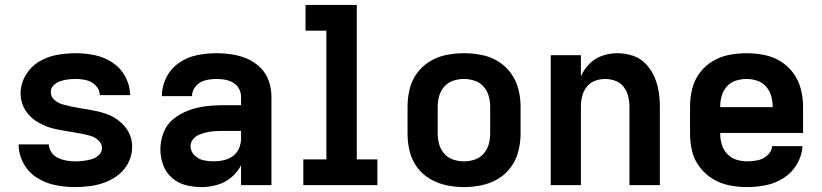

<svg xmlns="http://www.w3.org/2000/svg" viewBox="-20 -755 3352 783"><path d="M286 8Q318 8 350 3.5Q382 -1 411.5 -12.5Q441 -24 466 -44.5Q491 -65 505 -94.5Q519 -124 519 -156Q519 -175 514 -192.5Q509 -210 499 -225.5Q489 -241 475.5 -253.5Q462 -266 446 -275.5Q430 -285 412.5 -291Q395 -297 377.5 -301Q360 -305 342 -308Q324 -311 305.5 -314Q287 -317 269 -321Q251 -325 233.5 -330Q216 -335 201.5 -348Q187 -361 187 -380Q187 -396 199 -407.5Q211 -419 226 -424Q241 -429 257 -431Q273 -433 288 -433Q310 -433 332 -428Q354 -423 370.5 -406Q387 -389 387 -367H511Q510 -407 491 -442.5Q472 -478 438.5 -500Q405 -522 366.5 -530Q328 -538 288 -538Q250 -538 211.5 -531Q173 -524 139 -503.5Q105 -483 84.5 -448Q64 -413 64 -374Q64 -356 69 -338Q74 -320 84 -304.5Q94 -289 107.5 -276.5Q121 -264 137 -255Q153 -246 170 -239.5Q187 -233 205 -229Q223 -225 241 -222Q259 -219 277.5 -216Q296 -213 313.5 -209.5Q331 -206 349 -201Q367 -196 381.5 -182.5Q396 -169 396 -151Q396 -134 382.5 -122Q369 -110 353 -105.5Q337 -101 320 -99Q303 -97 286 -97Q269 -97 251.5 -100Q234 -103 217.5 -110.5Q201 -118 190.5 -133Q180 -148 179 -166H56Q56 -125 76 -88.5Q96 -52 131 -30Q166 -8 206 0Q246 8 286 8Z M802 8Q834 8 865.5 -1Q897 -10 922.5 -31Q948 -52 963 -81V0H1087V-360Q1087 -393 1076.5 -424Q1066 -455 1042.5 -478.5Q1019 -502 989 -515Q959 -528 927 -533Q895 -538 863 -538Q823 -538 783.5 -530Q744 -522 710.5 -499Q677 -476 658.5 -439.5Q640 -403 640 -363H763Q763 -386 779 -404Q795 -422 817.5 -427.5Q840 -433 863 -433Q880 -433 897.5 -430Q915 -427 930.5 -418Q946 -409 954.5 -393.5Q963 -378 963 -360V-326H886Q851 -326 816.5 -321.5Q782 -317 748.5 -304.5Q715 -292 687.5 -270Q660 -248 647 -214.5Q634 -181 634 -146Q634 -114 645 -83Q656 -52 681 -30Q706 -8 737.5 0Q769 8 802 8ZM851 -97Q830 -97 809.5 -101.5Q789 -106 773 -122Q757 -138 757 -159Q757 -175 767.5 -187.5Q778 -200 793 -206Q808 -212 823.5 -215.5Q839 -219 855 -220Q871 -221 886 -221H963V-189Q963 -169 954.5 -149.5Q946 -130 929 -118Q912 -106 892 -101.5Q872 -97 851 -97Z M1217 0H1519V-105H1435V-735H1226V-630H1311V-105H1217Z M1872 8Q1908 8 1944 0.5Q1980 -7 2011 -25.5Q2042 -44 2063.5 -73.5Q2085 -103 2094 -138.5Q2103 -174 2103 -210V-320Q2103 -356 2094 -391.5Q2085 -427 2063.5 -456.5Q2042 -486 2011 -505Q1980 -524 1944 -531Q1908 -538 1872 -538Q1836 -538 1800.5 -531Q1765 -524 1733.5 -505Q1702 -486 1680.5 -456.5Q1659 -427 1650.5 -391.5Q1642 -356 1642 -320V-210Q1642 -174 1650.5 -138.5Q1659 -103 1680.5 -73.5Q1702 -44 1733.5 -25.5Q1765 -7 1800.5 0.5Q1836 8 1872 8ZM1872 -97Q1850 -97 1828.5 -104Q1807 -111 1792 -128Q1777 -145 1771 -166.5Q1765 -188 1765 -210V-320Q1765 -342 1771 -363.5Q1777 -385 1792 -402Q1807 -419 1828.5 -426Q1850 -433 1872 -433Q1894 -433 1915.5 -426Q1937 -419 1952 -402Q1967 -385 1973 -363.5Q1979 -342 1979 -320V-210Q1979 -188 1973 -166.5Q1967 -145 1952 -128Q1937 -111 1915.5 -104Q1894 -97 1872 -97Z M2226 0H2349V-320Q2349 -341 2354 -362Q2359 -383 2372.5 -400.5Q2386 -418 2406.5 -425.5Q2427 -433 2448 -433Q2469 -433 2489.5 -425.5Q2510 -418 2523.5 -400.5Q2537 -383 2542 -362Q2547 -341 2547 -320V0H2671V-320Q2671 -352 2666 -383Q2661 -414 2648 -443Q2635 -472 2613 -495Q2591 -518 2560.5 -528Q2530 -538 2499 -538Q2467 -538 2437 -528Q2407 -518 2384.5 -495.5Q2362 -473 2349 -444V-530H2226Z M3027 8Q3066 8 3104.5 0Q3143 -8 3176.5 -29.5Q3210 -51 3230 -85.5Q3250 -120 3253 -159H3129Q3127 -137 3109.5 -121.5Q3092 -106 3070.5 -101.5Q3049 -97 3027 -97Q3004 -97 2982.5 -104Q2961 -111 2945.5 -127.5Q2930 -144 2923.5 -166Q2917 -188 2917 -210V-213H3255V-320Q3255 -356 3246 -391.5Q3237 -427 3215.5 -456.5Q3194 -486 3163 -505Q3132 -524 3096 -531Q3060 -538 3024 -538Q2988 -538 2952.5 -531Q2917 -524 2885.5 -505Q2854 -486 2832.5 -456.5Q2811 -427 2802.5 -391.5Q2794 -356 2794 -320V-210Q2794 -174 2802.5 -138.5Q2811 -103 2833.5 -73.5Q2856 -44 2887.5 -25Q2919 -6 2955 1Q2991 8 3027 8ZM2917 -318V-320Q2917 -342 2923 -363.5Q2929 -385 2944 -402Q2959 -419 2980.5 -426Q3002 -433 3024 -433Q3046 -433 3067.5 -426Q3089 -419 3104 -402Q3119 -385 3125 -363.5Q3131 -342 3131 -320V-318Z"/></svg>

Font: Iosevka Sparkle
Style: Bold
Weight: 700
Designer: Belleve Invis
Foundry: Belleve Invis
Version: Version 4.5.0; ttfautohint (v1.8.3)